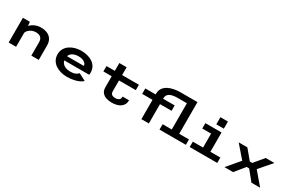

<svg xmlns="http://www.w3.org/2000/svg" viewBox="137 -2051 5025 3364"><g transform="rotate(30 2650.0 -369.5)"><path d="M136.5 0V-500H278L284 -420.5Q321.5 -461 377.2 -486.2Q433 -511.5 499.5 -511.5Q567.5 -511.5 623.2 -489.2Q679 -467 712.5 -417.2Q746 -367.5 746 -285V0H595.5V-267.5Q595.5 -334 561 -364.8Q526.5 -395.5 462 -395.5Q423.5 -395.5 387 -380.8Q350.5 -366 323.8 -340.8Q297 -315.5 287 -284.5V0Z M1315.5 11Q1253.5 11 1194 -5Q1134.5 -21 1086.5 -53.2Q1038.5 -85.5 1010 -134.8Q981.5 -184 981.5 -250.5Q981.5 -316 1009.8 -365Q1038 -414 1085.5 -446.8Q1133 -479.5 1192.5 -495.8Q1252 -512 1314.5 -512Q1378.5 -512 1437.8 -497Q1497 -482 1543.5 -451.2Q1590 -420.5 1617.2 -372.8Q1644.5 -325 1644.5 -259.5Q1644.5 -246.5 1643.2 -235Q1642 -223.5 1640 -216H1137Q1149 -161 1198 -129.5Q1247 -98 1323.5 -98Q1396 -98 1433 -118.5Q1470 -139 1484 -157L1627 -83Q1607 -59 1562.5 -37.5Q1518 -16 1454.8 -2.5Q1391.5 11 1315.5 11ZM1319 -403.5Q1257 -403.5 1208.2 -379.2Q1159.5 -355 1142 -303.5H1481.5V-307Q1481.5 -344.5 1438.2 -374Q1395 -403.5 1319 -403.5Z M1996 -172V-391H1827.5V-500H1996V-658.5H2143.5V-500H2483.5V-391H2143.5V-177.5Q2143.5 -127.5 2170.2 -108.5Q2197 -89.5 2238 -89.5Q2278.5 -89.5 2309.2 -108Q2340 -126.5 2340 -178H2469.5Q2469.5 -124.5 2448.5 -88.2Q2427.5 -52 2392.2 -30.5Q2357 -9 2313.5 0.5Q2270 10 2224.5 10Q2164 10 2112 -6.8Q2060 -23.5 2028 -63.2Q1996 -103 1996 -172Z M2822 0V-390.5H2612.5V-500H2822V-515Q2822 -580 2852.5 -624.8Q2883 -669.5 2934.2 -697.2Q2985.5 -725 3049.2 -737.5Q3113 -750 3179.5 -750H3524V-109H3722V0H3188.5V-109H3373.5V-640H3177Q3126.5 -640 3079.8 -629Q3033 -618 3003 -589.5Q2973 -561 2973 -508V-500H3207V-390.5H2973V0Z M4004.5 -722H4156.5V-577.5H4004.5ZM3799.5 0V-109H4006.5V-391H3828V-500H4155V-109H4356.5V0Z M4502.5 0 4716.5 -252 4502 -500H4677.5L4838.5 -307H4888L5049 -500H5224.5L5010 -251.5L5224.5 0H5049L4888 -197H4838.5L4678 0Z"/></g></svg>

Font: Trispace SemiExpanded SemiBold
Style: Regular
Weight: 600
Width: 6
Designer: Tyler Finck
Foundry: Etcetera Type Company
Version: Version 1.210; ttfautohint (v1.8.3)